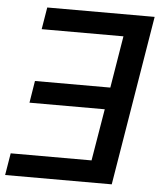

<svg xmlns="http://www.w3.org/2000/svg" viewBox="-52 -773 682 819"><g transform="rotate(5 288.5 -364.0)"><path d="M577.1 -727.5 457 0H0.5L16.1 -94.2H362.3L399.4 -316.4H77.1L92.3 -410.6H415L451.7 -633.3H101.6L117.2 -727.5Z"/></g></svg>

Font: Inter Tight Medium
Style: Italic
Weight: 500
Italic angle: -9.39999°
Designer: Rasmus Andersson
Foundry: rsms
Version: Version 3.004